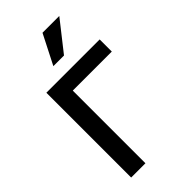

<svg xmlns="http://www.w3.org/2000/svg" viewBox="-281 -1006 1082 1082"><g transform="rotate(-45 260.0 -465.0)"><path d="M189 -579.1V0H75.2V-675.8H500V-579.1ZM293.9 -753.9H209L298.8 -930.2H432.6Z"/></g></svg>

Font: Lorenzo Sans Medium
Style: Regular
Weight: 500
Foundry: Intel Corporation
Version: Version 1.00; ttfautohint (v1.5)